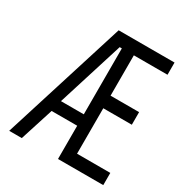

<svg xmlns="http://www.w3.org/2000/svg" viewBox="-150 -735 800 845"><g transform="rotate(30 250.0 -312.0)"><path d="M211 -624H495V-562H324V-357H469V-293H324V-62H493V0H263V-169H133L79 0H15ZM263 -227V-562H252L147 -227Z"/></g></svg>

Font: Vazir Code
Style: Code
Weight: 400
Foundry: DejaVu fonts team - Redesigned by Saber Rastikerdar
Version: Version 1.1.2